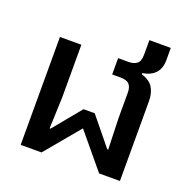

<svg xmlns="http://www.w3.org/2000/svg" viewBox="-122 -800 908 918"><g transform="rotate(20 332.0 -340.5)"><path d="M78 -549H187V-280L181 -122H186L302 -263H359L474 -122H479L474 -280V-410Q474 -438 461 -452Q448 -466 416 -466H374V-549H427Q453 -549 469 -561Q485 -573 485 -606V-681H594V-619Q594 -536 507 -521V-515Q548 -503 565.5 -475.5Q583 -448 583 -405V0H477L331 -176L184 0H78Z"/></g></svg>

Font: IBM-Poppins
Style: Poppins-Medium
Weight: 500
Designer: Mike Abbink, Paul van der Laan, Pieter van Rosmalen, Ben Mitchell, Mark Frömberg
Foundry: Bold Monday
Version: Version 1.1